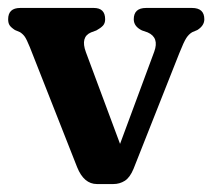

<svg xmlns="http://www.w3.org/2000/svg" viewBox="-28 -459 534 483"><path d="M257 4H216Q183 4 166 -38.5L47 -340.5Q39 -360 34.5 -366.5Q30 -373 22.5 -378L9.5 -383.5Q-1 -390.5 -4.2 -396Q-7.5 -401.5 -7.5 -410.5Q-7.5 -439 23 -439H208Q236.5 -439 236.5 -410.5Q236.5 -400.5 231 -394.5Q225.5 -388.5 214.5 -382.5L201 -377.5Q174 -366 188 -328L274 -97L360 -329Q373 -364.5 343.5 -377.5L329 -382.5Q308.5 -392.5 308.5 -410.5Q308.5 -439 339.5 -439H455Q486 -439 486 -410.5Q486 -394.5 468.5 -383.5L455.5 -378Q447 -373 440.8 -363.5Q434.5 -354 423 -325L308 -34.5Q299 -12.5 286 -4.2Q273 4 257 4Z"/></svg>

Font: Fraunces 144pt S100 SemiBold
Style: Regular
Weight: 600
Version: Version 1.000; ttfautohint (v1.8.3)